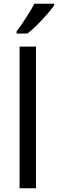

<svg xmlns="http://www.w3.org/2000/svg" viewBox="-20 -1010 310 1030"><path d="M173 0H85V-760H173ZM270 -990V-980Q257 -962 232.5 -933.5Q208 -905 179.5 -876.5Q151 -848 127 -830H69V-842Q83 -860 101 -886.5Q119 -913 136 -940.5Q153 -968 164 -990Z"/></svg>

Font: BC Sans
Style: Regular
Weight: 400
Designer: Monotype Design Team
Province of B.C.
Foundry: Monotype Imaging Inc.
Version: Version 2.000;GOOG;noto-source:20170915:90ef993387c0